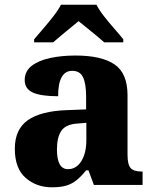

<svg xmlns="http://www.w3.org/2000/svg" viewBox="-20 -786 654 816"><path d="M200 10Q135 10 89 -30Q43 -70 43 -154Q43 -236 98 -275Q153 -314 265 -318L346 -321V-375Q346 -430 333 -457.5Q320 -485 287 -485Q227 -485 227 -377Q155 -377 120 -392.5Q85 -408 85 -446Q85 -483 114.5 -506Q144 -529 193 -539.5Q242 -550 301 -550Q411 -550 466.5 -512.5Q522 -475 522 -381V-128Q522 -87 535 -72Q548 -57 582 -57H586V0H379L356 -62H346Q324 -35 304.5 -19.5Q285 -4 261 3Q237 10 200 10ZM269 -67Q304 -67 325.5 -101Q347 -135 347 -191V-264L310 -261Q260 -258 241 -230.5Q222 -203 222 -151Q222 -67 269 -67ZM125 -619Q141 -638 163.5 -664Q186 -690 207 -717Q228 -744 239 -766H390Q401 -744 422 -717Q443 -690 466 -664Q489 -638 504 -619V-606H423Q411 -617 391 -633.5Q371 -650 350 -667Q329 -684 314 -696Q299 -684 278.5 -667Q258 -650 238 -633.5Q218 -617 206 -606H125Z"/></svg>

Font: Noto Serif Lao ExtraBold
Style: Regular
Weight: 800
Designer: Monotype Design Team
Foundry: Monotype Imaging Inc.
Version: Version 2.003; ttfautohint (v1.8.4.7-5d5b)